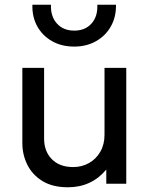

<svg xmlns="http://www.w3.org/2000/svg" viewBox="-20 -777 634 812"><path d="M267.5 15Q202 15 159.2 -11.5Q116.5 -38 95.5 -80.5Q74.5 -123 74.5 -171.5V-490H166.5V-191Q166.5 -137 199.2 -103.8Q232 -70.5 289.5 -70.5Q326.5 -70.5 356.5 -87.5Q386.5 -104.5 404.2 -135.2Q422 -166 422 -206.5V-490H514V0H429.5V-60Q399 -23 358.2 -4Q317.5 15 267.5 15ZM294 -580Q240.5 -580 200 -603Q159.5 -626 137.5 -665.8Q115.5 -705.5 117 -757H195.5Q193.5 -708 220.5 -677.8Q247.5 -647.5 294 -647.5Q340.5 -647.5 367.2 -677.8Q394 -708 391.5 -757H470.5Q471.5 -706 449.2 -666Q427 -626 386.5 -603Q346 -580 294 -580Z"/></svg>

Font: Geologica Roman Light
Style: Regular
Weight: 300
Designer: Sindre Bremnes, Frode Helland
Foundry: Monokrom Skriftforlag AS
Version: Version 1.010;gftools[0.9.28]